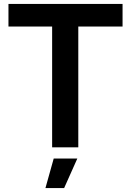

<svg xmlns="http://www.w3.org/2000/svg" viewBox="-20 -749 667 976"><path d="M245 0V-628H378V0ZM23 -614V-729H603V-614ZM211 207 253 57H373L306 207Z"/></svg>

Font: Mona Sans ExtraLight SemiBold
Style: Regular
Weight: 600
Version: Version 2.000